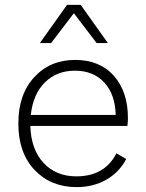

<svg xmlns="http://www.w3.org/2000/svg" viewBox="-20 -755 597 785"><path d="M282 -701 189 -579H143L254 -735H310L421 -579H375ZM503 -273Q503 -258 501 -240H104Q107 -144 158 -89Q209 -34 292 -34Q408 -34 456 -128L496 -105Q468 -51 415 -20.5Q362 10 293 10Q188 10 121.5 -60Q55 -130 55 -250Q55 -369 120 -439.5Q185 -510 287 -510Q388 -510 445.5 -445Q503 -380 503 -273ZM286 -466Q212 -466 163.5 -418Q115 -370 106 -285H453Q451 -369 406.5 -417.5Q362 -466 286 -466Z"/></svg>

Font: Elaine Sans Light
Style: Regular
Weight: 300
Designer: Wei Huang
Foundry: Wei Huang
Version: Version 2.001;December 24, 2019;FontCreator 12.0.0.2547 64-b